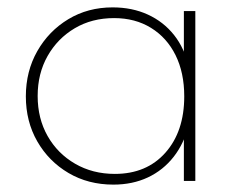

<svg xmlns="http://www.w3.org/2000/svg" viewBox="-20 -490 629 520"><path d="M287 10Q219 10 165.5 -21.5Q112 -53 81 -107Q50 -161 50 -229Q50 -297 81 -351.5Q112 -406 165 -438Q218 -470 285 -470Q338 -470 380.5 -450.5Q423 -431 451.5 -395Q480 -359 491 -309V-152Q479 -102 450.5 -65.5Q422 -29 380.5 -9.5Q339 10 287 10ZM291 -19Q377 -19 428 -76.5Q479 -134 479 -229Q479 -293 455.5 -340.5Q432 -388 389 -414.5Q346 -441 289 -441Q229 -441 182.5 -413.5Q136 -386 109 -338.5Q82 -291 82 -230Q82 -169 109 -121.5Q136 -74 183.5 -46.5Q231 -19 291 -19ZM478 0V-123L487 -237L478 -348V-460H509V0Z"/></svg>

Font: Outfit Thin
Style: Regular
Weight: 100
Designer: Rodrigo Fuenzalida
Foundry: fragTYPE
Version: Version 1.100;gftools[0.9.27]